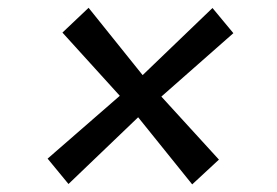

<svg xmlns="http://www.w3.org/2000/svg" viewBox="-20 -565 709 492"><path d="M472.5 -92.5 334 -264.5 155.5 -93.5 102 -158.5 287 -319.5 140 -481.5 207 -545 345.5 -372.5 524.5 -544.5 578 -480 393.5 -317.5 541 -156Z"/></svg>

Font: Merriweather 28pt
Style: Bold Italic
Weight: 700
Italic angle: -7.8°
Version: Version 2.101